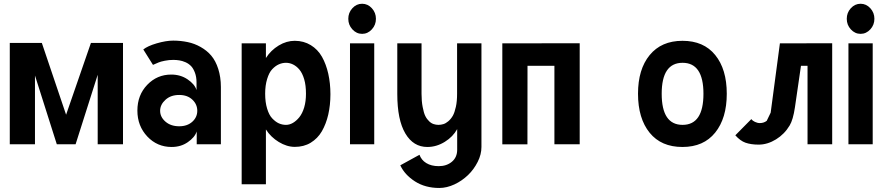

<svg xmlns="http://www.w3.org/2000/svg" viewBox="-20 -749 4619 997"><path d="M30.8 0H161.6V-356.9L274.9 0H372.6L487.3 -360.8V0H618.7V-525.9H452.1L323.2 -153.3L197.3 -525.9H30.8Z M910.6 -255.9C939.5 -255.9 961.9 -247.6 979 -231.4C996.1 -215.3 1004.4 -195.8 1004.4 -173.8C1004.4 -151.9 996.1 -132.8 979 -117.2C961.9 -101.6 939.5 -93.3 910.6 -93.3C881.8 -93.3 857.9 -101.1 839.4 -117.2C820.8 -133.3 811.5 -151.9 811.5 -173.8C811.5 -195.8 821.3 -214.8 839.8 -231.4C858.4 -248 881.8 -255.9 910.6 -255.9ZM869.1 -361.8C820.3 -361.8 778.8 -344.2 744.6 -308.6C710.4 -272.9 693.4 -228.5 693.4 -174.8C693.4 -121.1 710.9 -76.2 745.1 -40C779.3 -3.9 821.3 14.2 871.1 14.2C903.3 14.2 931.2 5.9 955.1 -10.7C979 -27.3 994.6 -45.4 1001.5 -66.4V0H1127V-148.9V-297.4C1127 -332 1122.1 -363.3 1113.3 -391.1C1104.5 -418.9 1092.3 -441.9 1077.1 -460C1062 -478 1043.5 -492.7 1022 -504.9C1000.5 -517.1 978.5 -525.4 955.1 -530.3C931.6 -535.2 906.7 -538.1 879.9 -538.1C854 -538.1 825.2 -533.2 793.5 -523.9C761.7 -514.6 738.8 -503.9 724.1 -492.2L774.4 -412.1C787.1 -417.5 796.9 -421.9 803.7 -424.8C810.5 -427.7 821.3 -430.7 835.9 -433.6C850.6 -436.5 864.7 -438 879.9 -438C891.1 -438 901.4 -437 911.1 -435.5C920.9 -434.1 932.1 -430.7 943.4 -425.8C954.6 -420.9 964.8 -413.6 972.7 -405.3C980.5 -397 986.8 -385.7 992.2 -371.6C997.6 -357.4 1000.5 -340.3 1000.5 -321.3V-281.2C994.1 -302.2 978.5 -320.3 954.1 -336.9C929.7 -353.5 901.4 -361.8 869.1 -361.8Z M1360.8 208V-76.7C1377.9 -49.8 1400.4 -28.3 1427.7 -11.7C1455.1 4.9 1482.9 13.7 1510.7 13.7C1541.5 13.7 1569.3 6.8 1593.3 -7.8C1617.2 -22.5 1636.7 -42 1651.4 -67.4C1666 -92.8 1677.2 -122.1 1684.6 -154.3C1691.9 -186.5 1695.8 -221.7 1695.8 -259.8C1695.8 -297.9 1691.9 -333.5 1684.6 -366.2C1677.2 -398.9 1666.5 -428.2 1651.9 -454.1C1637.2 -480 1617.7 -500 1593.8 -514.6C1569.8 -529.3 1542 -537.1 1510.7 -537.1C1482.4 -537.1 1454.6 -529.3 1427.2 -512.7C1399.9 -496.1 1377.9 -474.6 1360.8 -447.8V-523.9H1234.9V208ZM1568.8 -262.2C1568.8 -236.3 1565.9 -212.9 1559.6 -191.4C1553.2 -169.9 1544.4 -152.8 1534.2 -140.1C1523.9 -127.4 1512.7 -117.7 1501 -110.8C1489.3 -104 1477.1 -100.6 1465.3 -100.6C1452.6 -100.6 1440.4 -103 1428.2 -108.4C1416 -113.8 1404.8 -122.6 1393.6 -134.3C1382.3 -146 1374 -162.6 1367.2 -184.6C1360.4 -206.5 1356.9 -232.4 1356.9 -262.2C1356.9 -291.5 1360.4 -316.9 1367.2 -338.9C1374 -360.8 1382.3 -377.9 1393.6 -389.6C1404.8 -401.4 1416 -409.7 1428.2 -415C1440.4 -420.4 1452.6 -422.9 1465.3 -422.9C1478 -422.9 1490.2 -419.9 1502 -414.1C1513.7 -408.2 1524.4 -399.9 1534.7 -387.7C1544.9 -375.5 1553.2 -358.9 1559.6 -337.4C1565.9 -315.9 1568.8 -291 1568.8 -262.2Z M1788.6 -651.4C1788.6 -630.4 1795.4 -612.3 1809.6 -596.7C1823.7 -581.1 1840.8 -573.2 1860.4 -573.2C1879.9 -573.2 1897 -581.1 1911.1 -596.7C1925.3 -612.3 1932.1 -630.4 1932.1 -651.4C1932.1 -672.4 1925.3 -690.4 1911.1 -706.1C1897 -721.7 1879.9 -729.5 1860.4 -729.5C1840.8 -729.5 1823.7 -721.7 1809.6 -706.1C1795.4 -690.4 1788.6 -672.4 1788.6 -651.4ZM1797.4 -523.9V0H1923.3V-523.9Z M2480 14.2V-14.2V-523.9H2353.5V-262.2C2353.5 -236.3 2351.6 -213.9 2347.2 -194.3C2342.8 -174.8 2337.9 -159.2 2331.1 -147.5C2324.2 -135.7 2316.4 -126.5 2307.6 -119.1C2298.8 -111.8 2290.5 -106.9 2282.2 -104.5C2273.9 -102.1 2265.6 -100.6 2256.8 -100.6C2248 -100.6 2240.2 -102.1 2232.4 -104.5C2224.6 -106.9 2216.8 -111.3 2209 -118.7C2201.2 -126 2194.3 -134.8 2188.5 -146.5C2182.6 -158.2 2178.7 -173.8 2174.8 -193.4C2170.9 -212.9 2168.9 -235.8 2168.9 -261.7V-523.9H2043V-261.2C2043 -170.9 2057.1 -102.5 2085 -55.7C2112.8 -8.8 2150.9 14.2 2199.2 14.2C2231.4 14.2 2261.7 4.9 2290 -12.7C2318.4 -30.3 2339.4 -52.2 2354 -78.6V28.8C2354 54.7 2344.7 75.7 2326.7 90.8C2308.6 106 2285.6 113.8 2258.3 113.8C2232.4 113.8 2210.9 108.4 2193.4 97.7C2175.8 86.9 2164.6 72.3 2158.2 54.7L2058.6 109.4C2073.7 142.1 2099.1 169.9 2134.8 192.9C2170.4 215.8 2212.9 227.1 2261.2 227.1C2287.1 227.1 2313.5 220.7 2339.8 208.5C2366.2 196.3 2389.6 179.7 2410.2 160.2C2430.7 140.6 2447.3 117.7 2460.4 91.8C2473.6 65.9 2480 40 2480 14.2Z M2588.4 -523.9V0.5H2718.8L2719.2 -407.2H2858.9V0H2990.2V-524.4Z M3416 -262.2C3416 -369.1 3452.1 -422.9 3524.4 -422.9C3596.7 -422.9 3632.8 -369.1 3632.8 -262.2C3632.8 -154.3 3596.7 -100.6 3524.4 -100.6C3452.1 -100.6 3416 -154.3 3416 -262.2ZM3293 -262.2C3293 -176.3 3313.5 -108.9 3353.5 -59.6C3393.6 -10.3 3450.2 14.2 3523.9 14.2C3597.2 14.2 3653.8 -10.7 3693.8 -60.5C3733.9 -110.4 3753.9 -177.2 3753.9 -262.2C3753.9 -347.2 3733.9 -414.1 3693.8 -463.4C3653.8 -512.7 3597.2 -537.1 3523.9 -537.1C3450.7 -537.1 3394 -512.2 3353.5 -462.9C3313 -413.6 3293 -346.7 3293 -262.2Z M4301.3 0V-524.4L4029.8 -523.9L3981.9 -164.1L3961.4 -121.6C3951.2 -113.8 3939.5 -109.9 3925.3 -109.9C3917 -109.9 3908.2 -112.3 3899.9 -116.2C3891.6 -120.1 3885.3 -125 3881.3 -130.4L3798.3 -46.4C3815.4 -27.3 3833 -14.2 3851.6 -7.8C3870.1 -1.5 3892.6 2 3919.4 2C3950.2 2 3980.5 -7.3 4009.8 -25.4C4039.1 -43.5 4062.5 -67.4 4080.6 -97.7C4092.3 -117.2 4101.6 -148.9 4107.9 -191.9L4139.2 -407.2H4173.3V0Z M4377 -651.4C4377 -630.4 4383.8 -612.3 4397.9 -596.7C4412.1 -581.1 4429.2 -573.2 4448.7 -573.2C4468.3 -573.2 4485.4 -581.1 4499.5 -596.7C4513.7 -612.3 4520.5 -630.4 4520.5 -651.4C4520.5 -672.4 4513.7 -690.4 4499.5 -706.1C4485.4 -721.7 4468.3 -729.5 4448.7 -729.5C4429.2 -729.5 4412.1 -721.7 4397.9 -706.1C4383.8 -690.4 4377 -672.4 4377 -651.4ZM4385.7 -523.9V0H4511.7V-523.9Z"/></svg>

Font: Tuffy
Style: Bold
Weight: 700
Designer: Thatcher Ulrich, Karoly Barta, Michael Everson
Version: Version 001.270